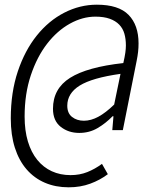

<svg xmlns="http://www.w3.org/2000/svg" viewBox="-20 -655 640 819"><path d="M273 144Q217 144 171.5 124.5Q126 105 93.5 67.5Q61 30 43.5 -24.5Q26 -79 26 -150Q26 -261 56 -350.5Q86 -440 137 -503.5Q188 -567 254.5 -601Q321 -635 393 -635Q486 -635 528.5 -591.5Q571 -548 571 -470Q571 -451 569 -433.5Q567 -416 563 -396L504 -100H459L464 -159H460Q431 -129 396 -108.5Q361 -88 318 -88Q272 -88 239 -114Q206 -140 206 -191Q206 -277 279 -323Q352 -369 506 -386Q512 -412 514.5 -429.5Q517 -447 517 -461Q517 -489 510.5 -511.5Q504 -534 488.5 -550Q473 -566 448 -575Q423 -584 387 -584Q332 -584 278 -554Q224 -524 181 -468.5Q138 -413 111.5 -334Q85 -255 85 -158Q85 -98 99 -51.5Q113 -5 139 27Q165 59 201 75.5Q237 92 281 92Q320 92 352.5 79Q385 66 415 44L440 88Q407 113 365 128.5Q323 144 273 144ZM338 -140Q368 -140 399.5 -157Q431 -174 467 -209L494 -340Q373 -323 320 -290Q267 -257 267 -204Q267 -172 287.5 -156Q308 -140 338 -140Z"/></svg>

Font: Source Code Pro
Style: Italic
Weight: 400
Italic angle: -11°
Monospace: yes
Designer: Paul D. Hunt, Teo Tuominen
Foundry: Adobe Systems Incorporated
Version: Version 1.050;PS 1.000;hotconv 16.6.51;makeotf.lib2.5.65220